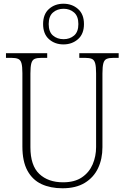

<svg xmlns="http://www.w3.org/2000/svg" viewBox="-20 -999 670 1029"><path d="M315 10Q250 10 202 -12.5Q154 -35 127 -84.5Q100 -134 100 -214V-607Q100 -643 95 -660.5Q90 -678 77 -683.5Q64 -689 40 -689H12V-714H233V-689H203Q179 -689 166 -683.5Q153 -678 148 -660Q143 -642 143 -605V-210Q143 -112 190.5 -67Q238 -22 318 -22Q380 -22 419 -48.5Q458 -75 476.5 -118Q495 -161 495 -211V-606Q495 -642 490 -660Q485 -678 472 -683.5Q459 -689 435 -689H405V-714H616V-689H589Q565 -689 552 -683.5Q539 -678 534 -660Q529 -642 529 -605V-210Q529 -147 505.5 -97.5Q482 -48 434.5 -19Q387 10 315 10ZM320 -761Q274 -761 242.5 -789Q211 -817 211 -870Q211 -923 242.5 -951Q274 -979 320 -979Q366 -979 398 -951Q430 -923 430 -870Q430 -817 398 -789Q366 -761 320 -761ZM321 -789Q354 -789 377 -808.5Q400 -828 400 -870Q400 -912 377 -932Q354 -952 321 -952Q287 -952 264 -932Q241 -912 241 -870Q241 -828 264 -808.5Q287 -789 321 -789Z"/></svg>

Font: Noto Serif Armenian SemiCondensed ExtraLight
Style: Regular
Weight: 200
Width: 4
Designer: Monotype Design Team
Foundry: Monotype Imaging Inc.
Version: Version 2.008; ttfautohint (v1.8.4.7-5d5b)